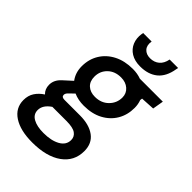

<svg xmlns="http://www.w3.org/2000/svg" viewBox="-269 -813 1153 1153"><g transform="rotate(45 307.5 -236.0)"><path d="M296 -143Q248 -143 210 -160L177 -128Q165 -116 165 -104Q165 -86 190 -86H321Q400 -86 446 -52Q492 -18 492 47Q492 133 423 182.5Q354 232 233 232Q132 232 74 194Q16 156 16 89Q16 50 34.5 22Q53 -6 84 -26Q60 -49 60 -85Q60 -126 95 -158L150 -208Q120 -248 120 -302Q120 -362 148.5 -408.5Q177 -455 228.5 -481.5Q280 -508 349 -508Q388 -508 420 -496H615L603 -426L514 -421L512 -407Q522 -380 522 -350Q522 -290 494.5 -243.5Q467 -197 416.5 -170Q366 -143 296 -143ZM306 -228Q359 -228 392.5 -261.5Q426 -295 426 -342Q426 -377 400.5 -399.5Q375 -422 335 -422Q283 -422 250.5 -390.5Q218 -359 218 -312Q218 -272 242 -250Q266 -228 306 -228ZM119 71Q119 107 152 125.5Q185 144 241 144Q307 144 348 121Q389 98 389 56Q389 28 366 11.5Q343 -5 287 -5H168Q119 28 119 71ZM369 -549Q322 -549 290.5 -568.5Q259 -588 245.5 -621Q232 -654 238 -693L240 -704H312Q306 -667 324.5 -646.5Q343 -626 376 -626Q411 -626 434.5 -646Q458 -666 465 -704H537L534 -690Q522 -618 479.5 -583.5Q437 -549 369 -549Z"/></g></svg>

Font: DM Mono Medium
Style: Italic
Weight: 500
Italic angle: -10°
Designer: Colophon Foundry
Foundry: Colophon Foundry
Version: Version 1.000; ttfautohint (v1.8.2.53-6de2)